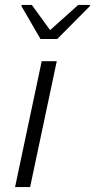

<svg xmlns="http://www.w3.org/2000/svg" viewBox="-20 -758 385 778"><path d="M41 0 149 -510H210L102 0ZM144 -600 67 -733 68 -738H109L183 -636L297 -738H345L344 -733L212 -600Z"/></svg>

Font: Saira Light
Style: Italic
Weight: 300
Italic angle: -12°
Designer: Hector Gatti with collaboration of the Omnibus-Type team
Foundry: Omnibus-Type
Version: Version 1.100; ttfautohint (v1.8.3)